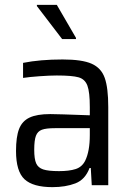

<svg xmlns="http://www.w3.org/2000/svg" viewBox="-20 -763 540 791"><path d="M46 0ZM46 -141Q46 -199 58.5 -231.5Q71 -264 101.5 -278.5Q132 -293 187 -293Q215 -293 350 -288V-322Q350 -384 340 -410.5Q330 -437 303.5 -444.5Q277 -452 214 -452Q186 -452 143.5 -449Q101 -446 75 -442V-504Q145 -518 238 -518Q318 -518 357.5 -500.5Q397 -483 411.5 -442Q426 -401 426 -322V0H358L354 -71H349Q331 -23 290.5 -7.5Q250 8 196 8Q116 8 81 -24.5Q46 -57 46 -141ZM331 -101Q350 -140 350 -206V-235H207Q170 -235 152.5 -228.5Q135 -222 128 -203.5Q121 -185 121 -146Q121 -108 129 -90Q137 -72 158 -65Q179 -58 223 -58Q265 -58 291.5 -66.5Q318 -75 331 -101ZM236 -602 132 -738V-743H214L293 -607V-602Z"/></svg>

Font: Assailand
Style: Regular
Weight: 400
Designer: Hector Gatti with collaboration of the Omnibus-Type team
Foundry: Omnibus-Type
Version: Version 0.072;October 19, 2019;FontCreator 12.0.0.2547 64-bi